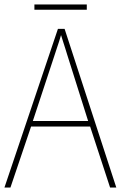

<svg xmlns="http://www.w3.org/2000/svg" viewBox="-20 -845 544 865"><path d="M476 0 386 -275H120L27 0H0L241 -715H271L504 0ZM282 -601Q278 -614 274 -627Q270 -640 265 -655Q260 -670 255 -687Q251 -672 246 -657.5Q241 -643 236.5 -629Q232 -615 227 -600L128 -300H377ZM371 -825V-801H135V-825Z"/></svg>

Font: Noto Sans Khmer SemiCondensed Thin
Style: Regular
Weight: 250
Width: 4
Designer: Danh Hong and the Monotype Design Team
Foundry: Monotype Imaging Inc.
Version: Version 2.004